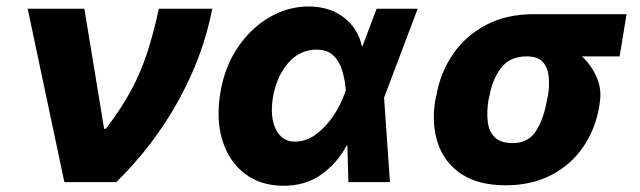

<svg xmlns="http://www.w3.org/2000/svg" viewBox="-20 -573 2012 604"><path d="M182.5 0 67.1 -545.5H245.4L307.5 -168H313.2Q360.4 -230.1 390.6 -285.3Q420.8 -340.6 441.4 -402.3Q462 -464.1 479.8 -545.5H647.7Q619.7 -399.1 542.1 -258Q464.5 -116.8 345.9 0Z M870.4 11.4Q799.7 11 750.4 -26.5Q701 -63.9 680 -130.1Q659.1 -196.4 673.3 -282Q686.8 -362.9 728 -423.8Q769.2 -484.7 827.6 -518.6Q886 -552.6 950.3 -552.6Q1017 -552.6 1061.6 -518.1Q1106.2 -483.7 1118.3 -427.9H1120.4L1164.8 -545.5H1294L1190.3 -271.3L1188.2 -266.3L1206.7 0H1076L1072.8 -114.7L1070 -114.3Q1040.8 -59.7 990.9 -24Q941.1 11.7 870.4 11.4ZM1067.8 -288.7Q1065.3 -321.7 1056.5 -351Q1047.6 -380.3 1028.4 -398.6Q1009.2 -416.9 975.9 -416.9Q922.6 -416.9 886 -374.1Q849.4 -331.3 838.4 -265.6Q828.8 -204.9 847.8 -166.2Q866.8 -127.5 908 -127.5Q943.5 -127.5 974.4 -150.6Q1005.3 -173.7 1028.4 -208.1Q1051.5 -242.5 1063.2 -276.3Z M1349.4 -258.5 1352.3 -269.9Q1364.7 -343.8 1404.7 -402.2Q1444.6 -460.6 1509.1 -494.5Q1573.5 -528.4 1659.1 -528.4H1951L1929.3 -395.6H1810.7Q1840.2 -368.3 1857.1 -329.9Q1873.9 -291.5 1866.5 -248.6L1865.1 -238.6Q1853.3 -166.9 1814.6 -110.6Q1775.9 -54.3 1714 -22.2Q1652 9.9 1571 9.9Q1485.4 9.9 1432 -25.2Q1378.6 -60.4 1357.8 -121.3Q1337 -182.2 1349.4 -258.5ZM1519.5 -269.9 1516.7 -258.5Q1510.7 -220.5 1514.4 -189.8Q1518.1 -159.1 1536.6 -141Q1555 -122.9 1593 -122.9Q1642.8 -122.9 1667.1 -162.3Q1691.4 -201.7 1700.6 -258.5L1703.5 -269.9Q1709.2 -304 1706.1 -332.6Q1703.1 -361.2 1687.1 -378.4Q1671.2 -395.6 1637.1 -395.6Q1582.7 -395.6 1555.4 -358.3Q1528.1 -321 1519.5 -269.9Z"/></svg>

Font: Inter UI Extra Bold
Style: Italic
Weight: 800
Italic angle: 9.39999°
Designer: Rasmus Andersson
Foundry: rsms
Version: 3.2;8d6f07862